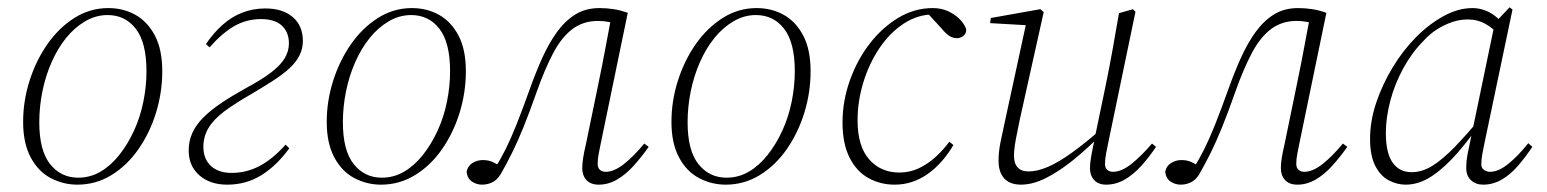

<svg xmlns="http://www.w3.org/2000/svg" viewBox="-20 -491 4215 523"><path d="M191 12Q152 12 118 -6Q84 -24 63.5 -62.5Q43 -101 43 -159Q43 -216 60.5 -271Q78 -326 109 -370.5Q140 -415 182.5 -442Q225 -469 275 -469Q316 -469 349 -450.5Q382 -432 402 -394Q422 -356 422 -297Q422 -239 405 -184Q388 -129 357 -84.5Q326 -40 283.5 -14Q241 12 191 12ZM193 -7Q226 -7 254 -23.5Q282 -40 305 -69Q328 -98 345 -135Q362 -172 370.5 -214Q379 -256 379 -297Q379 -375 350 -412.5Q321 -450 273 -450Q241 -450 212 -433Q183 -416 160 -387.5Q137 -359 120.5 -321.5Q104 -284 95.5 -242Q87 -200 87 -158Q87 -81 116.5 -44Q146 -7 193 -7Z M599 12Q552 12 523 -13.5Q494 -39 494 -81Q494 -107 504 -129Q514 -151 534 -171Q554 -191 583 -210.5Q612 -230 650 -251Q691 -273 717 -292.5Q743 -312 755 -331.5Q767 -351 767 -373Q767 -403 748 -421Q729 -439 691 -439Q651 -439 617.5 -419.5Q584 -400 551 -362L541 -371Q562 -402 587 -424Q612 -446 641 -457Q670 -468 703 -468Q750 -468 777.5 -444.5Q805 -421 805 -379Q805 -359 796 -340.5Q787 -322 768.5 -305Q750 -288 723.5 -271Q697 -254 665 -235Q621 -210 591.5 -188Q562 -166 548 -142.5Q534 -119 534 -91Q534 -58 554.5 -39Q575 -20 611 -20Q651 -20 686.5 -38.5Q722 -57 758 -97L768 -87Q733 -39 691.5 -13.5Q650 12 599 12Z M1018 12Q979 12 945 -6Q911 -24 890.5 -62.5Q870 -101 870 -159Q870 -216 887.5 -271Q905 -326 936 -370.5Q967 -415 1009.5 -442Q1052 -469 1102 -469Q1143 -469 1176 -450.5Q1209 -432 1229 -394Q1249 -356 1249 -297Q1249 -239 1232 -184Q1215 -129 1184 -84.5Q1153 -40 1110.5 -14Q1068 12 1018 12ZM1020 -7Q1053 -7 1081 -23.5Q1109 -40 1132 -69Q1155 -98 1172 -135Q1189 -172 1197.5 -214Q1206 -256 1206 -297Q1206 -375 1177 -412.5Q1148 -450 1100 -450Q1068 -450 1039 -433Q1010 -416 987 -387.5Q964 -359 947.5 -321.5Q931 -284 922.5 -242Q914 -200 914 -158Q914 -81 943.5 -44Q973 -7 1020 -7Z M1293 12Q1278 12 1265.5 3.5Q1253 -5 1251 -23Q1254 -39 1267 -47Q1280 -55 1295 -55Q1304 -55 1310.5 -53.5Q1317 -52 1323.5 -49Q1330 -46 1335 -43L1350 -36L1338 -28L1328 -33Q1343 -56 1357 -84Q1371 -112 1387 -152Q1403 -192 1423 -248Q1439 -293 1457 -333Q1475 -373 1497 -403.5Q1519 -434 1547 -451.5Q1575 -469 1613 -469Q1633 -469 1652 -466Q1671 -463 1690 -456L1617 -103Q1614 -88 1611 -73Q1608 -58 1608 -45Q1608 -34 1614 -28.5Q1620 -23 1630 -23Q1653 -23 1680 -44.5Q1707 -66 1735 -100L1747 -91Q1728 -64 1706.5 -40Q1685 -16 1661 -2Q1637 12 1611 12Q1589 12 1577.5 -0.5Q1566 -13 1566 -33Q1566 -45 1568.5 -61Q1571 -77 1576 -98L1610 -263Q1620 -311 1629 -359Q1638 -407 1647 -455L1669 -420Q1655 -428 1639.5 -431Q1624 -434 1609 -434Q1569 -434 1539.5 -412Q1510 -390 1487 -346.5Q1464 -303 1442 -241Q1422 -184 1405.5 -143.5Q1389 -103 1375 -75Q1361 -47 1348 -24Q1338 -4 1324 4Q1310 12 1293 12Z M1957 12Q1918 12 1884 -6Q1850 -24 1829.5 -62.5Q1809 -101 1809 -159Q1809 -216 1826.5 -271Q1844 -326 1875 -370.5Q1906 -415 1948.5 -442Q1991 -469 2041 -469Q2082 -469 2115 -450.5Q2148 -432 2168 -394Q2188 -356 2188 -297Q2188 -239 2171 -184Q2154 -129 2123 -84.5Q2092 -40 2049.5 -14Q2007 12 1957 12ZM1959 -7Q1992 -7 2020 -23.5Q2048 -40 2071 -69Q2094 -98 2111 -135Q2128 -172 2136.5 -214Q2145 -256 2145 -297Q2145 -375 2116 -412.5Q2087 -450 2039 -450Q2007 -450 1978 -433Q1949 -416 1926 -387.5Q1903 -359 1886.5 -321.5Q1870 -284 1861.5 -242Q1853 -200 1853 -158Q1853 -81 1882.5 -44Q1912 -7 1959 -7Z M2417 12Q2378 12 2345.5 -6Q2313 -24 2294 -62Q2275 -100 2275 -157Q2275 -216 2295 -272Q2315 -328 2349 -372Q2383 -416 2427 -442.5Q2471 -469 2521 -469Q2544 -469 2562.5 -460.5Q2581 -452 2594 -439Q2607 -426 2612 -411Q2612 -399 2604 -393Q2596 -387 2587 -387Q2575 -387 2565.5 -393.5Q2556 -400 2546 -412L2504 -458H2533V-452H2526Q2480 -452 2441.5 -426.5Q2403 -401 2375 -359Q2347 -317 2331.5 -266Q2316 -215 2316 -163Q2316 -93 2347.5 -57Q2379 -21 2430 -21Q2458 -21 2482.5 -32.5Q2507 -44 2528 -63Q2549 -82 2566 -105L2577 -96Q2563 -72 2545.5 -52Q2528 -32 2507.5 -17.5Q2487 -3 2464.5 4.5Q2442 12 2417 12Z M2761 12Q2741 12 2727.5 4.5Q2714 -3 2707 -17.5Q2700 -32 2700 -53Q2700 -77 2705 -102Q2710 -127 2716 -154L2776 -431L2782 -422L2677 -428L2679 -442L2814 -466L2823 -458L2758 -166Q2755 -149 2751 -131Q2747 -113 2744.5 -96Q2742 -79 2742 -67Q2742 -46 2752 -35Q2762 -24 2782 -24Q2805 -24 2833.5 -36Q2862 -48 2899 -74.5Q2936 -101 2984 -143L2988 -128H2983Q2943 -87 2904 -55.5Q2865 -24 2829 -6Q2793 12 2761 12ZM2993 12Q2972 12 2960.5 -0.5Q2949 -13 2949 -33Q2949 -45 2952 -63Q2955 -81 2962 -113V-115L2992 -259Q3002 -308 3010.5 -355Q3019 -402 3028 -455L3066 -466L3073 -459L2999 -103Q2996 -88 2993 -73Q2990 -58 2990 -45Q2990 -34 2996 -28.5Q3002 -23 3012 -23Q3035 -23 3062 -44.5Q3089 -66 3118 -100L3129 -91Q3111 -64 3089.5 -40Q3068 -16 3044 -2Q3020 12 2993 12Z M3196 12Q3181 12 3168.5 3.5Q3156 -5 3154 -23Q3157 -39 3170 -47Q3183 -55 3198 -55Q3207 -55 3213.5 -53.5Q3220 -52 3226.5 -49Q3233 -46 3238 -43L3253 -36L3241 -28L3231 -33Q3246 -56 3260 -84Q3274 -112 3290 -152Q3306 -192 3326 -248Q3342 -293 3360 -333Q3378 -373 3400 -403.5Q3422 -434 3450 -451.5Q3478 -469 3516 -469Q3536 -469 3555 -466Q3574 -463 3593 -456L3520 -103Q3517 -88 3514 -73Q3511 -58 3511 -45Q3511 -34 3517 -28.5Q3523 -23 3533 -23Q3556 -23 3583 -44.5Q3610 -66 3638 -100L3650 -91Q3631 -64 3609.5 -40Q3588 -16 3564 -2Q3540 12 3514 12Q3492 12 3480.5 -0.5Q3469 -13 3469 -33Q3469 -45 3471.5 -61Q3474 -77 3479 -98L3513 -263Q3523 -311 3532 -359Q3541 -407 3550 -455L3572 -420Q3558 -428 3542.5 -431Q3527 -434 3512 -434Q3472 -434 3442.5 -412Q3413 -390 3390 -346.5Q3367 -303 3345 -241Q3325 -184 3308.5 -143.5Q3292 -103 3278 -75Q3264 -47 3251 -24Q3241 -4 3227 4Q3213 12 3196 12Z M3809 12Q3785 12 3762.5 0Q3740 -12 3726 -39.5Q3712 -67 3712 -113Q3712 -161 3728.5 -210.5Q3745 -260 3773 -306.5Q3801 -353 3836.5 -389Q3872 -425 3912 -447Q3952 -469 3991 -469Q4008 -469 4024.5 -463Q4041 -457 4055 -445.5Q4069 -434 4078 -418L4063 -395Q4049 -413 4027 -425.5Q4005 -438 3978 -438Q3956 -438 3934.5 -430.5Q3913 -423 3893.5 -410.5Q3874 -398 3857 -379Q3826 -348 3802.5 -305Q3779 -262 3767 -216Q3755 -170 3755 -129Q3755 -74 3773.5 -48Q3792 -22 3825 -22Q3854 -22 3882 -39.5Q3910 -57 3942.5 -90.5Q3975 -124 4013 -170L4020 -163H4018Q3986 -116 3951.5 -76Q3917 -36 3881.5 -12Q3846 12 3809 12ZM4020 12Q4000 12 3987 0Q3974 -12 3974 -33Q3974 -43 3975 -53.5Q3976 -64 3979.5 -80.5Q3983 -97 3989 -126L3990 -131L4052 -429L4055 -432L4092 -471L4100 -465L4024 -103Q4021 -88 4018 -72.5Q4015 -57 4015 -43Q4015 -34 4022 -28.5Q4029 -23 4039 -23Q4062 -23 4089 -45Q4116 -67 4143 -101L4154 -91Q4136 -64 4115.5 -40Q4095 -16 4071 -2Q4047 12 4020 12Z"/></svg>

Font: Source Serif 4 48pt Light
Style: Italic
Weight: 300
Italic angle: -12°
Designer: Frank Grießhammer
Foundry: Adobe Systems Incorporated
Version: Version 4.004;hotconv 1.0.116;makeotfexe 2.5.65601